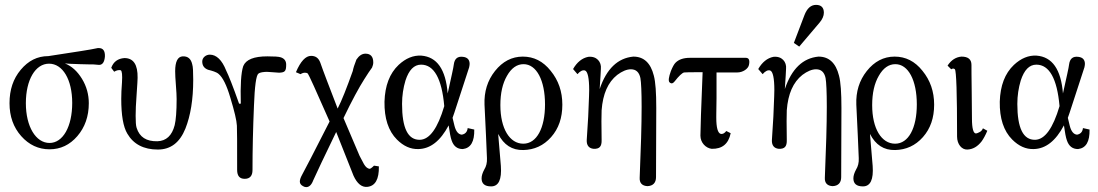

<svg xmlns="http://www.w3.org/2000/svg" viewBox="-20 -605 4500 787"><path d="M410 -373C411 -396 403 -408 385 -408C382 -408 379 -408 376 -407C355 -402 289 -392 178 -375C133 -375 96 -356 65 -319C34 -282 19 -237 19 -182C19 -128 35 -83 67 -47C99 -11 138 7 183 7C228 7 266 -11 297 -47C328 -83 344 -128 344 -182C344 -217 335 -251 316 -282C297 -313 274 -334 246 -345C253 -344 273 -343 308 -342C337 -341 355 -341 362 -341C367 -341 382 -339 386 -339C400 -339 408 -350 410 -373ZM276 -183C276 -86 238 -19 183 -19C127 -19 86 -86 86 -182C86 -278 125 -344 181 -344C237 -344 276 -279 276 -183Z M772 -278C772 -311 771 -332 768 -341C763 -364 750 -375 729 -374C708 -373 698 -352 698 -313C698 -300 699 -281 701 -256C703 -231 704 -212 704 -199C704 -148 701 -113 696 -92C685 -49 661 -27 625 -26C580 -25 552 -43 540 -81C537 -90 536 -107 536 -130C536 -151 537 -180 540 -218C543 -259 544 -281 544 -286C545 -340 527 -367 490 -367C463 -365 445 -352 436 -327L448 -311C458 -317 467 -319 475 -317C480 -314 482 -298 480 -267C478 -242 477 -219 477 -200C477 -133 485 -85 502 -57C527 -14 569 8 627 8C680 8 717 -21 740 -78C761 -131 772 -197 772 -278Z M1153 -340C1153 -355 1146 -365 1131 -370C1122 -373 1103 -374 1076 -374C1021 -374 988 -361 977 -334C968 -307 965 -256 967 -180H960C935 -251 917 -296 907 -316C890 -359 867 -381 840 -381C824 -381 809 -369 809 -353C809 -336 817 -325 833 -319C849 -315 867 -310 876 -302C893 -288 909 -256 924 -205C941 -149 950 -111 951 -90C952 -77 952 -17 952 91C952 116 962 128 983 128C1004 128 1015 116 1015 92C1015 10 1017 -78 1021 -172C1024 -252 1030 -296 1039 -303C1044 -307 1052 -309 1064 -310C1072 -311 1083 -310 1097 -309C1112 -308 1121 -307 1124 -307C1148 -308 1153 -313 1153 -340Z M1485 161C1518 158 1534 130 1533 77L1513 74C1504 83 1498 87 1495 87C1487 86 1479 80 1472 68L1454 34L1388 -121C1423 -194 1452 -247 1473 -280C1486 -301 1497 -317 1505 -328C1508 -335 1510 -342 1510 -349C1510 -373 1499 -385 1478 -385C1464 -385 1452 -377 1441 -361C1433 -341 1428 -325 1426 -314C1401 -244 1381 -193 1364 -160C1329 -251 1305 -313 1293 -348C1286 -367 1274 -376 1255 -376C1233 -376 1212 -354 1193 -309L1212 -301C1218 -305 1224 -307 1230 -307C1235 -307 1239 -306 1242 -303C1245 -300 1275 -235 1331 -107C1266 21 1228 94 1218 112C1212 123 1209 132 1209 139C1209 147 1213 153 1222 158C1227 161 1231 162 1235 162C1247 162 1257 153 1264 134C1277 105 1308 39 1358 -64L1429 115C1444 148 1463 163 1485 161Z M1897 -80C1896 -69 1891 -61 1884 -57C1881 -55 1877 -54 1873 -53C1859 -54 1849 -66 1843 -89L1835 -122L1842 -142L1903 -329C1904 -334 1905 -339 1905 -343C1905 -360 1896 -370 1878 -372C1855 -375 1843 -364 1840 -340C1839 -329 1830 -290 1815 -222C1807 -321 1771 -372 1707 -377C1674 -379 1643 -366 1614 -339C1577 -304 1558 -254 1556 -188C1555 -120 1572 -68 1607 -33C1634 -6 1663 7 1695 6C1744 5 1785 -27 1819 -91C1823 -62 1827 -41 1831 -30C1839 -6 1854 6 1877 6C1910 2 1925 -25 1924 -74ZM1801 -170C1774 -79 1741 -33 1701 -32C1652 -31 1628 -80 1628 -179C1628 -213 1633 -245 1642 -275C1656 -318 1677 -340 1706 -340C1759 -340 1791 -283 1801 -170Z M2285 -176C2285 -230 2269 -276 2237 -315C2206 -354 2168 -373 2123 -373C2078 -373 2040 -353 2009 -314C1978 -275 1964 -229 1966 -176C1971 -79 1974 -6 1976 43C1977 62 1973 77 1965 90C1958 103 1954 115 1954 126C1954 148 1967 159 1993 159C2024 159 2037 131 2033 75L2022 -56C2045 -11 2079 11 2125 10C2170 9 2208 -8 2239 -43C2270 -78 2285 -122 2285 -176ZM2214 -177C2214 -80 2180 -16 2125 -16C2069 -16 2031 -78 2031 -174C2031 -223 2040 -263 2058 -294C2076 -326 2099 -342 2126 -342C2179 -342 2214 -276 2214 -177Z M2670 -162C2670 -225 2667 -269 2660 -295C2647 -347 2619 -373 2576 -373C2512 -367 2466 -323 2438 -240C2441 -287 2443 -314 2443 -323C2446 -351 2426 -376 2391 -372C2366 -367 2345 -350 2329 -322L2347 -301C2358 -314 2369 -319 2378 -316C2389 -312 2395 -285 2395 -236C2395 -221 2394 -201 2393 -176C2392 -147 2391 -130 2391 -127L2385 -31C2384 -9 2394 3 2413 5C2437 6 2447 -4 2446 -32C2445 -93 2445 -134 2446 -153C2451 -220 2472 -268 2510 -298C2530 -313 2549 -321 2566 -321C2587 -321 2600 -309 2605 -285C2608 -268 2610 -229 2610 -167C2610 -93 2607 4 2602 124C2601 145 2612 157 2634 158C2657 157 2669 144 2669 121Z M3050 -339C3054 -358 3050 -368 3037 -368H2808C2781 -368 2762 -361 2749 -348C2743 -342 2737 -331 2730 -314C2721 -289 2719 -274 2724 -268C2731 -261 2738 -262 2745 -271C2763 -294 2776 -306 2784 -308C2789 -309 2814 -309 2860 -309C2854 -162 2851 -76 2851 -49C2851 -20 2873 2 2897 5C2940 6 2966 -15 2975 -59L2957 -68C2950 -59 2943 -55 2935 -56C2922 -59 2916 -82 2916 -123C2916 -120 2916 -147 2917 -203V-308H3002C3025 -308 3047 -323 3050 -339Z M3429 -162C3429 -225 3426 -269 3419 -295C3406 -347 3378 -373 3335 -373C3271 -367 3225 -323 3197 -240C3200 -287 3202 -314 3202 -323C3205 -351 3185 -376 3150 -372C3125 -367 3104 -350 3088 -322L3106 -301C3117 -314 3128 -319 3137 -316C3148 -312 3154 -285 3154 -236C3154 -221 3153 -201 3152 -176C3151 -147 3150 -130 3150 -127L3144 -31C3143 -9 3153 3 3172 5C3196 6 3206 -4 3205 -32C3204 -93 3204 -134 3205 -153C3210 -220 3231 -268 3269 -298C3289 -313 3308 -321 3325 -321C3346 -321 3359 -309 3364 -285C3367 -268 3369 -229 3369 -167C3369 -93 3366 4 3361 124C3360 145 3371 157 3393 158C3416 157 3428 144 3428 121ZM3357 -553C3357 -574 3346 -585 3325 -585C3304 -585 3288 -571 3277 -542L3234 -429L3256 -414L3340 -513C3351 -526 3357 -540 3357 -553Z M3809 -176C3809 -230 3793 -276 3761 -315C3730 -354 3692 -373 3647 -373C3602 -373 3564 -353 3533 -314C3502 -275 3488 -229 3490 -176C3495 -79 3498 -6 3500 43C3501 62 3497 77 3489 90C3482 103 3478 115 3478 126C3478 148 3491 159 3517 159C3548 159 3561 131 3557 75L3546 -56C3569 -11 3603 11 3649 10C3694 9 3732 -8 3763 -43C3794 -78 3809 -122 3809 -176ZM3738 -177C3738 -80 3704 -16 3649 -16C3593 -16 3555 -78 3555 -174C3555 -223 3564 -263 3582 -294C3600 -326 3623 -342 3650 -342C3703 -342 3738 -276 3738 -177Z M4009 -79C4006 -71 4000 -65 3992 -62C3989 -60 3985 -59 3981 -58C3970 -57 3964 -78 3964 -119C3964 -127 3964 -163 3963 -227C3962 -291 3962 -328 3962 -339C3962 -362 3948 -373 3921 -373C3898 -371 3879 -359 3864 -336L3879 -321C3885 -325 3890 -325 3894 -321C3900 -314 3903 -222 3903 -45C3903 -14 3922 9 3945 8C3968 7 3987 -4 4004 -26C4011 -36 4019 -50 4027 -69Z M4419 -80C4418 -69 4413 -61 4406 -57C4403 -55 4399 -54 4395 -53C4381 -54 4371 -66 4365 -89L4357 -122L4364 -142L4425 -329C4426 -334 4427 -339 4427 -343C4427 -360 4418 -370 4400 -372C4377 -375 4365 -364 4362 -340C4361 -329 4352 -290 4337 -222C4329 -321 4293 -372 4229 -377C4196 -379 4165 -366 4136 -339C4099 -304 4080 -254 4078 -188C4077 -120 4094 -68 4129 -33C4156 -6 4185 7 4217 6C4266 5 4307 -27 4341 -91C4345 -62 4349 -41 4353 -30C4361 -6 4376 6 4399 6C4432 2 4447 -25 4446 -74ZM4323 -170C4296 -79 4263 -33 4223 -32C4174 -31 4150 -80 4150 -179C4150 -213 4155 -245 4164 -275C4178 -318 4199 -340 4228 -340C4281 -340 4313 -283 4323 -170Z"/></svg>

Font: GFS Philostratos
Style: Regular
Weight: 400
Designer: George D. Matthiopoulos
Foundry: George D. Matthiopoulos
Version: Version 1.000